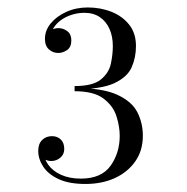

<svg xmlns="http://www.w3.org/2000/svg" viewBox="-20 -932 490 502"><path d="M203.5 -451Q161 -451 133.8 -463.5Q106.5 -476 93.2 -496Q80 -516 80 -537.5Q80 -556 90.2 -566Q100.5 -576 116 -576Q130 -576 139 -567.2Q148 -558.5 148 -542.5Q148 -528.5 137.8 -519.8Q127.5 -511 114 -511Q101.5 -511 91 -518.8Q80.5 -526.5 80.5 -537.5H94Q94 -518.5 105.8 -501.8Q117.5 -485 139.5 -475Q161.5 -465 191.5 -465Q245 -465 269 -498.5Q293 -532 293 -577Q293 -601 284.5 -628Q276 -655 250.8 -674.2Q225.5 -693.5 175 -693.5V-702Q247.5 -702 286 -684.5Q324.5 -667 339 -638.8Q353.5 -610.5 353.5 -577Q353.5 -538 333.5 -509.8Q313.5 -481.5 279.8 -466.2Q246 -451 203.5 -451ZM175 -698.5V-707Q222.5 -707 243.5 -724Q264.5 -741 269.8 -765.2Q275 -789.5 275 -811.5Q275 -837 266.2 -856.5Q257.5 -876 241 -887.2Q224.5 -898.5 200.5 -898.5Q184 -898.5 168 -893.5Q152 -888.5 139.5 -879.5Q127 -870.5 119.5 -858Q112 -845.5 112 -830.5H98.5Q98.5 -844 109.8 -851.2Q121 -858.5 132.5 -858.5Q145.5 -858.5 156 -850.5Q166.5 -842.5 166.5 -826.5Q166.5 -808.5 155.2 -801Q144 -793.5 132.5 -793.5Q118.5 -793.5 108 -802.8Q97.5 -812 97.5 -830.5Q97.5 -852.5 112.8 -871Q128 -889.5 153.5 -901Q179 -912.5 209.5 -912.5Q243 -912.5 271.8 -901Q300.5 -889.5 318 -867.2Q335.5 -845 335.5 -811.5Q335.5 -781.5 324.2 -756Q313 -730.5 278.8 -714.5Q244.5 -698.5 175 -698.5Z"/></svg>

Font: BodoniModa 10 Custom
Style: Regular
Weight: 400
Designer: Owen Earl
Foundry: indestructible type
Version: Version 2.005